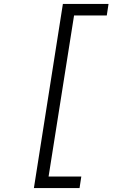

<svg xmlns="http://www.w3.org/2000/svg" viewBox="-20 -850 640 980"><path d="M153 110 301 -830H534L525 -771H358L228 51H395L386 110Z"/></svg>

Font: JetBrains Mono NL ExtraLight
Style: Italic
Weight: 200
Italic angle: -9°
Monospace: yes
Designer: Philipp Nurullin, Konstantin Bulenkov
Foundry: JetBrains
Version: Version 2.305; ttfautohint (v1.8.4.7-5d5b)